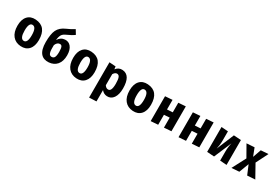

<svg xmlns="http://www.w3.org/2000/svg" viewBox="95 -2215 5542 3828"><g transform="rotate(30 2865.5 -301.0)"><path d="M581 -268Q581 -126 512 -50Q443 26 323 18Q203 10 135 -73Q66 -157 66 -305Q66 -449 135 -525Q203 -600 323 -592Q581 -574 581 -268ZM238 -293Q238 -110 323 -104Q410 -98 410 -280Q410 -463 323 -469Q238 -475 238 -293Z M1164 -481Q1221 -413 1221 -286Q1221 -149 1153 -68Q1087 9 972 18Q852 26 788 -47Q718 -127 718 -304Q718 -491 763 -584Q811 -682 935 -735Q993 -760 1030 -780Q1060 -795 1108 -825L1167 -727Q1109 -682 1000 -634Q937 -607 912 -569Q884 -527 875 -440Q931 -532 1028 -538Q1112 -544 1164 -481ZM1027 -138Q1049 -176 1049 -268Q1049 -354 1031 -387Q1015 -415 979 -412Q920 -408 889 -331V-260Q889 -173 911 -135Q931 -103 970 -105Q1009 -108 1027 -138Z M1864 -268Q1864 -126 1795 -50Q1726 26 1606 18Q1486 10 1418 -73Q1349 -157 1349 -305Q1349 -449 1418 -525Q1486 -600 1606 -592Q1864 -574 1864 -268ZM1521 -293Q1521 -110 1606 -104Q1693 -98 1693 -280Q1693 -463 1606 -469Q1521 -475 1521 -293Z M2516 -270Q2516 -132 2461 -52Q2405 28 2311 22Q2235 17 2186 -45V216L2020 223V-589L2167 -579L2175 -516Q2234 -594 2325 -587Q2516 -574 2516 -270ZM2321 -140Q2344 -183 2344 -280Q2344 -385 2324 -429Q2307 -466 2270 -469Q2222 -472 2186 -411V-157Q2218 -108 2261 -105Q2301 -102 2321 -140Z M3162 -268Q3162 -126 3093 -50Q3024 26 2904 18Q2784 10 2716 -73Q2647 -157 2647 -305Q2647 -449 2716 -525Q2784 -600 2904 -592Q3162 -574 3162 -268ZM2819 -293Q2819 -110 2904 -104Q2991 -98 2991 -280Q2991 -463 2904 -469Q2819 -475 2819 -293Z M3612 -234 3484 -226V4L3318 16V-557L3484 -569V-348L3612 -356V-577L3778 -589V-16L3612 -4Z M4253 -234 4125 -226V4L3959 16V-557L4125 -569V-348L4253 -356V-577L4419 -589V-16L4253 -4Z M5065 16 4911 5V-200Q4911 -263 4919 -319Q4924 -363 4935 -406L4765 -5L4600 -16V-589L4754 -578V-371Q4754 -310 4747 -254Q4741 -207 4731 -167L4897 -568L5065 -557Z M5707 -18 5527 -6 5438 -217 5354 6 5179 19 5343 -294 5194 -556 5373 -568 5443 -388 5510 -578 5681 -590 5542 -314Z"/></g></svg>

Font: Xiangcui Wave Sans Xiangcui Wave Sans
Style: Regular
Weight: 800
Width: 3
Version: Version 0.920;March 28, 2024;FontCreator 14.0.0.2814 64-bit